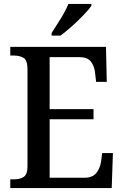

<svg xmlns="http://www.w3.org/2000/svg" viewBox="-20 -951 627 971"><path d="M32 0V-44H52Q81 -44 100 -56.5Q119 -69 119 -108V-601Q119 -646 99.5 -658Q80 -670 51 -670H32V-714H516L520 -537H466L461 -581Q458 -615 440.5 -638.5Q423 -662 382 -662H231V-399H453V-348H231V-52H406Q448 -52 467 -76Q486 -100 491 -133L497 -177H551L545 0ZM241 -784Q262 -816 287 -856.5Q312 -897 326 -931H442V-921Q430 -904 403 -875.5Q376 -847 344 -818.5Q312 -790 286 -771H241Z"/></svg>

Font: Noto Serif Sinhala SemiCondensed Medium
Style: Regular
Weight: 500
Width: 4
Designer: Jelle Bosma - Monotype Design Team
Foundry: Monotype Imaging Inc.
Version: Version 2.007; ttfautohint (v1.8.4.7-5d5b)